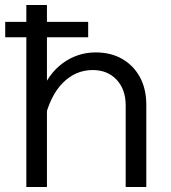

<svg xmlns="http://www.w3.org/2000/svg" viewBox="-20 -753 690 773"><path d="M486 0V-329Q486 -393 449.5 -432Q413 -471 353 -471Q285 -471 233.5 -420Q182 -369 158 -267L143 -373Q173 -455 232.5 -498.5Q292 -542 365 -542Q427 -542 472.5 -515.5Q518 -489 543.5 -442Q569 -395 569 -331V0ZM86 0V-733H169V0ZM1 -603V-665H335V-603Z"/></svg>

Font: Azeret Mono Light
Style: Regular
Weight: 300
Designer: Martin Vácha
Foundry: Displaay
Version: Version 1.002